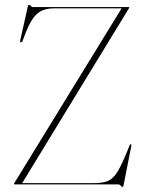

<svg xmlns="http://www.w3.org/2000/svg" viewBox="-20 -728 568 758"><path d="M489.5 -696 67.5 -5H352Q386 -5 406.8 -14Q427.5 -23 444.5 -51Q461.5 -79 484 -135L492 -155Q493.5 -159 496.5 -158Q499.5 -157.5 498.5 -152.5L467.5 5Q467 10 463.5 10Q460.5 10 456.5 5Q452.5 0 447 0H38.5Q35.5 0 35.5 -2.5Q35.5 -3 37 -6L460 -695H192.5Q151.5 -695 127.2 -674.2Q103 -653.5 82.5 -601.5L69 -566.5Q66.5 -560 61.5 -561Q58.5 -561.5 60 -569L90.5 -705.5Q91.5 -708.5 95.5 -708.5Q99.5 -708.5 102 -704.2Q104.5 -700 108.5 -700H488.5Q490.5 -700 490.5 -698.5Q490.5 -697.5 489.5 -696Z"/></svg>

Font: Fraunces 144pt Thin
Style: Regular
Weight: 100
Version: Version 1.000;[f99f86859]